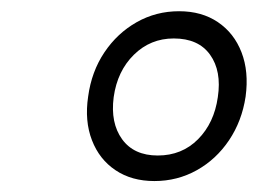

<svg xmlns="http://www.w3.org/2000/svg" viewBox="-20 -857 476 342"><path d="M255 -534.5Q214.5 -534.5 185.8 -553.8Q157 -573 143.8 -607.2Q130.5 -641.5 137 -685Q143 -729.5 166 -763.8Q189 -798 223.5 -817.5Q258 -837 299 -837Q339.5 -837 368.2 -817.5Q397 -798 410.2 -763.8Q423.5 -729.5 417.5 -685Q411 -641.5 388 -607.2Q365 -573 330.5 -553.8Q296 -534.5 255 -534.5ZM261 -580Q304 -580 332.8 -609Q361.5 -638 368 -684Q375 -730.5 354.2 -759.5Q333.5 -788.5 289.5 -788.5Q248 -788.5 218.5 -759.5Q189 -730.5 182.5 -684Q176.5 -638 197.5 -609Q218.5 -580 261 -580Z"/></svg>

Font: Public Sans Thin ExtraLight
Style: Italic
Weight: 250
Italic angle: -8°
Version: Version 2.001